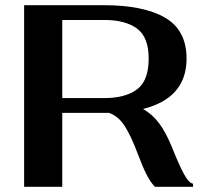

<svg xmlns="http://www.w3.org/2000/svg" viewBox="-20 -720 774 740"><path d="M724 -12V0H577Q559 -19 544 -49Q529 -79 511 -127Q486 -194 461.5 -233Q437 -272 400 -285H380H220V0H73V-700H380Q533 -700 616 -652Q699 -604 699 -494Q699 -342 531 -300Q567 -280 593.5 -244.5Q620 -209 643 -152Q668 -89 687.5 -52Q707 -15 724 -12ZM220 -342H382Q463 -342 508 -375.5Q553 -409 553 -494Q553 -577 508 -610Q463 -643 382 -643H220Z"/></svg>

Font: Fahkwang SemiBold
Style: Regular
Weight: 600
Designer: Suppakit Chalermlarp | Katatrad Co.,Ltd.
Foundry: Cadson Demak Co.,Ltd.
Version: Version 1.000; ttfautohint (v1.6)